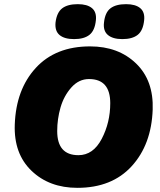

<svg xmlns="http://www.w3.org/2000/svg" viewBox="-20 -893 768 923"><path d="M336 -705Q290 -705 266.5 -724.5Q243 -744 247 -785Q253 -833 279 -853Q305 -873 354 -873Q399 -873 422 -854Q445 -835 441 -796Q436 -746 410 -725.5Q384 -705 336 -705ZM568 -705Q522 -705 498.5 -725Q475 -745 480 -785Q485 -833 511 -853Q537 -873 586 -873Q631 -873 654 -854Q677 -835 673 -796Q668 -746 642 -725.5Q616 -705 568 -705ZM352 10Q217 10 131.5 -72Q46 -154 51 -294Q57 -463 152 -566.5Q247 -670 413 -670Q549 -670 634 -588Q719 -506 714 -366Q708 -198 613 -94Q518 10 352 10ZM357 -147Q428 -147 469 -225.5Q510 -304 510 -397Q510 -513 408 -513Q359 -513 323 -472.5Q287 -432 271 -376.5Q255 -321 255 -263Q255 -147 357 -147Z"/></svg>

Font: Elaine Sans ExtraBold
Style: Italic
Weight: 800
Italic angle: -13°
Designer: Wei Huang
Foundry: Wei Huang
Version: Version 2.001;December 24, 2019;FontCreator 12.0.0.2547 64-b